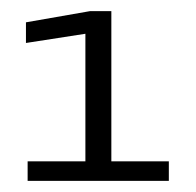

<svg xmlns="http://www.w3.org/2000/svg" viewBox="-20 -699 352 344"><path d="M29.5 -375H282.5V-410H179.5V-679H141L26.5 -659V-622L133 -638.5V-410H29.5Z"/></svg>

Font: Anybody
Style: Regular
Weight: 400
Designer: Tyler Finck
Foundry: Etcetera Type Company
Version: Version 1.110